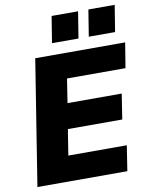

<svg xmlns="http://www.w3.org/2000/svg" viewBox="-98 -992 839 1064"><g transform="rotate(-10 321.5 -460.0)"><path d="M25 0 137 -705H643L620 -564H291L270 -429H575L553 -287H247L224 -142H553L531 0ZM450 -771 474 -920H622L598 -771ZM243 -771 267 -920H416L392 -771Z"/></g></svg>

Font: Mulish ExtraLight Black
Style: Italic
Weight: 900
Italic angle: -9°
Version: Version 3.603